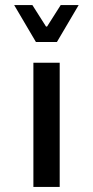

<svg xmlns="http://www.w3.org/2000/svg" viewBox="-20 -739 369 759"><path d="M112 0H216V-491H112ZM122 -573H205L291 -719H220L166 -634H162L108 -719H36Z"/></svg>

Font: Falling Sky
Style: Condensed
Weight: 400
Designer: Paul D. Hunt
Foundry: Adobe Systems Incorporated
Version: Version 1.02